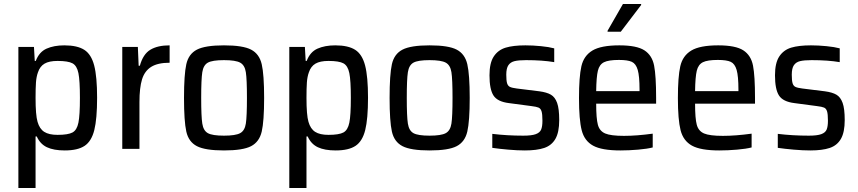

<svg xmlns="http://www.w3.org/2000/svg" viewBox="-20 -745 4293 961"><path d="M72 -510H150L154 -440H159Q176 -485 213 -501.5Q250 -518 302 -518Q367 -518 402 -495.5Q437 -473 451.5 -417Q466 -361 466 -256Q466 -150 452 -94Q438 -38 403.5 -15Q369 8 304 8Q249 8 215 -8Q181 -24 164 -62H158V196H72ZM380 -255Q380 -342 372.5 -379Q365 -416 343 -428Q321 -440 268 -440Q226 -440 203 -426.5Q180 -413 170 -383Q162 -361 160 -332Q158 -303 158 -255Q158 -169 168 -135Q178 -100 201.5 -85Q225 -70 268 -70Q321 -70 343 -82Q365 -94 372.5 -131Q380 -168 380 -255Z M592 -510H670L674 -416H680Q696 -474 732.5 -496Q769 -518 829 -518V-431Q770 -431 737 -410.5Q704 -390 691 -348Q678 -306 678 -234V0H592Z M901 -255Q901 -372 912.5 -423.5Q924 -475 965.5 -496.5Q1007 -518 1101 -518Q1196 -518 1237 -496.5Q1278 -475 1290 -423.5Q1302 -372 1302 -255Q1302 -138 1290 -86.5Q1278 -35 1237 -13.5Q1196 8 1101 8Q1007 8 965.5 -13.5Q924 -35 912.5 -86.5Q901 -138 901 -255ZM1216 -255Q1216 -348 1210.5 -383.5Q1205 -419 1182 -431.5Q1159 -444 1101 -444Q1043 -444 1020.5 -431.5Q998 -419 992.5 -383.5Q987 -348 987 -255Q987 -162 992.5 -126.5Q998 -91 1020.5 -78.5Q1043 -66 1101 -66Q1159 -66 1182 -78.5Q1205 -91 1210.5 -126.5Q1216 -162 1216 -255Z M1428 -510H1506L1510 -440H1515Q1532 -485 1569 -501.5Q1606 -518 1658 -518Q1723 -518 1758 -495.5Q1793 -473 1807.5 -417Q1822 -361 1822 -256Q1822 -150 1808 -94Q1794 -38 1759.5 -15Q1725 8 1660 8Q1605 8 1571 -8Q1537 -24 1520 -62H1514V196H1428ZM1736 -255Q1736 -342 1728.5 -379Q1721 -416 1699 -428Q1677 -440 1624 -440Q1582 -440 1559 -426.5Q1536 -413 1526 -383Q1518 -361 1516 -332Q1514 -303 1514 -255Q1514 -169 1524 -135Q1534 -100 1557.5 -85Q1581 -70 1624 -70Q1677 -70 1699 -82Q1721 -94 1728.5 -131Q1736 -168 1736 -255Z M1930 -255Q1930 -372 1941.5 -423.5Q1953 -475 1994.5 -496.5Q2036 -518 2130 -518Q2225 -518 2266 -496.5Q2307 -475 2319 -423.5Q2331 -372 2331 -255Q2331 -138 2319 -86.5Q2307 -35 2266 -13.5Q2225 8 2130 8Q2036 8 1994.5 -13.5Q1953 -35 1941.5 -86.5Q1930 -138 1930 -255ZM2245 -255Q2245 -348 2239.5 -383.5Q2234 -419 2211 -431.5Q2188 -444 2130 -444Q2072 -444 2049.5 -431.5Q2027 -419 2021.5 -383.5Q2016 -348 2016 -255Q2016 -162 2021.5 -126.5Q2027 -91 2049.5 -78.5Q2072 -66 2130 -66Q2188 -66 2211 -78.5Q2234 -91 2239.5 -126.5Q2245 -162 2245 -255Z M2444 -5V-75Q2518 -66 2599 -66Q2641 -66 2661.5 -73.5Q2682 -81 2688.5 -96.5Q2695 -112 2695 -141Q2695 -174 2690.5 -188Q2686 -202 2675.5 -206.5Q2665 -211 2640 -214L2527 -229Q2470 -236 2450 -267Q2430 -298 2430 -368Q2430 -430 2451.5 -462.5Q2473 -495 2511 -506.5Q2549 -518 2610 -518Q2647 -518 2687.5 -514Q2728 -510 2754 -503V-434Q2695 -444 2613 -444Q2576 -444 2555.5 -439Q2535 -434 2524.5 -418.5Q2514 -403 2514 -371Q2514 -342 2518 -328.5Q2522 -315 2532.5 -310Q2543 -305 2567 -302L2680 -288Q2717 -283 2737.5 -271Q2758 -259 2768.5 -230Q2779 -201 2779 -144Q2779 -83 2760 -50Q2741 -17 2704 -4.5Q2667 8 2607 8Q2570 8 2524 4Q2478 0 2444 -5Z M3264 -226H2964Q2964 -152 2972.5 -120.5Q2981 -89 3009 -77Q3037 -65 3103 -65Q3166 -65 3247 -76V-7Q3220 0 3174 4Q3128 8 3085 8Q2992 8 2948.5 -16Q2905 -40 2891.5 -93Q2878 -146 2878 -254Q2878 -361 2890 -413.5Q2902 -466 2945 -492Q2988 -518 3080 -518Q3167 -518 3205.5 -493Q3244 -468 3254 -416.5Q3264 -365 3264 -255ZM2964 -289H3181V-297Q3181 -364 3172 -395Q3163 -426 3142.5 -435.5Q3122 -445 3078 -445Q3026 -445 3003 -433.5Q2980 -422 2972.5 -391Q2965 -360 2964 -289ZM3021 -586V-591L3098 -725H3189V-720L3087 -586Z M3759 -226H3459Q3459 -152 3467.5 -120.5Q3476 -89 3504 -77Q3532 -65 3598 -65Q3661 -65 3742 -76V-7Q3715 0 3669 4Q3623 8 3580 8Q3487 8 3443.5 -16Q3400 -40 3386.5 -93Q3373 -146 3373 -254Q3373 -361 3385 -413.5Q3397 -466 3440 -492Q3483 -518 3575 -518Q3662 -518 3700.5 -493Q3739 -468 3749 -416.5Q3759 -365 3759 -255ZM3459 -289H3676V-297Q3676 -364 3667 -395Q3658 -426 3637.5 -435.5Q3617 -445 3573 -445Q3521 -445 3498 -433.5Q3475 -422 3467.5 -391Q3460 -360 3459 -289Z M3873 -5V-75Q3947 -66 4028 -66Q4070 -66 4090.5 -73.5Q4111 -81 4117.5 -96.5Q4124 -112 4124 -141Q4124 -174 4119.5 -188Q4115 -202 4104.5 -206.5Q4094 -211 4069 -214L3956 -229Q3899 -236 3879 -267Q3859 -298 3859 -368Q3859 -430 3880.5 -462.5Q3902 -495 3940 -506.5Q3978 -518 4039 -518Q4076 -518 4116.5 -514Q4157 -510 4183 -503V-434Q4124 -444 4042 -444Q4005 -444 3984.5 -439Q3964 -434 3953.5 -418.5Q3943 -403 3943 -371Q3943 -342 3947 -328.5Q3951 -315 3961.5 -310Q3972 -305 3996 -302L4109 -288Q4146 -283 4166.5 -271Q4187 -259 4197.5 -230Q4208 -201 4208 -144Q4208 -83 4189 -50Q4170 -17 4133 -4.5Q4096 8 4036 8Q3999 8 3953 4Q3907 0 3873 -5Z"/></svg>

Font: Saira Semi Condensed
Style: Regular
Weight: 400
Width: 4
Designer: Hector Gatti with collaboration of the Omnibus-Type team
Foundry: Omnibus-Type
Version: Version 1.001; ttfautohint (v1.8)